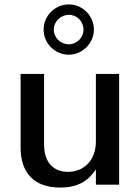

<svg xmlns="http://www.w3.org/2000/svg" viewBox="-20 -834 631 867"><path d="M291 -634C254 -634 223 -663 223 -700C223 -737 254 -767 291 -767C328 -767 357 -737 357 -700C357 -664 327 -634 291 -634ZM413 -500V-194C413 -114 362 -58 287 -58C220 -58 179 -102 179 -181V-500H73V-169C73 -52 135 13 252 13C326 13 376 -13 413 -69V0H518V-500ZM291 -814C228 -814 177 -763 177 -700C177 -638 228 -587 291 -587C352 -587 404 -639 404 -700C404 -763 353 -814 291 -814Z"/></svg>

Font: Perun Medium
Style: Regular
Weight: 500
Foundry: Copyright (c) Stefan Peev, Context Ltd, 2016
Version: Version 1.089